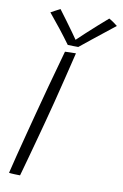

<svg xmlns="http://www.w3.org/2000/svg" viewBox="-95 -922 625 978"><g transform="rotate(10 217.0 -433.0)"><path d="M80.5 1.5Q72 1.5 52 0.8Q32 0 23 -1.5Q32 -40 46.5 -96.8Q61 -153.5 76.5 -213Q92 -272.5 104.5 -320Q121.5 -385.5 145 -472Q168.5 -558.5 196.5 -658.5Q203.5 -659 222.2 -659.5Q241 -660 253 -660Q237 -593.5 220.2 -525.5Q203.5 -457.5 188 -396.5Q172.5 -335.5 160 -289.5Q155 -270.5 146.2 -238Q137.5 -205.5 127.2 -167.8Q117 -130 107.2 -94.5Q97.5 -59 90.2 -33Q83 -7 80.5 1.5ZM389.5 -864Q400.5 -858 414.5 -848.2Q428.5 -838.5 434 -833.5Q362 -776.5 319.8 -743Q277.5 -709.5 259 -694Q248 -694 231.5 -694.2Q215 -694.5 204.5 -695Q152 -767 88.5 -843Q98 -848 112 -855.8Q126 -863.5 136.5 -868.5Q153.5 -846 175 -816.8Q196.5 -787.5 214.5 -762.5Q232.5 -737.5 239 -727.5Q255 -743 282 -768Q309 -793 338.2 -819Q367.5 -845 389.5 -864Z"/></g></svg>

Font: Grandstander ExtraLight
Style: Italic
Weight: 200
Italic angle: -15°
Designer: Tyler Finck
Foundry: Etcetera Type Co
Version: Version 1.200; ttfautohint (v1.8.3)